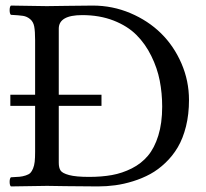

<svg xmlns="http://www.w3.org/2000/svg" viewBox="-20 -667 741 689"><path d="M190.9 -83Q190.9 -64.9 197.3 -55.2Q203.6 -45.4 228 -38.8Q252.4 -32.2 299.8 -32.2Q344.7 -32.2 381.6 -38.8Q418.5 -45.4 452.9 -62.7Q487.3 -80.1 510.7 -107.9Q534.2 -135.7 548.1 -180.4Q562 -225.1 562 -284.2Q562 -332.5 553.2 -377.7Q544.4 -422.9 522.9 -466.3Q501.5 -509.8 469.5 -541.7Q437.5 -573.7 387.5 -593.3Q337.4 -612.8 274.9 -612.8Q190.9 -612.8 190.9 -564V-327.1H344.2V-287.1H190.9ZM147.9 -645Q164.6 -645 221.2 -646Q277.8 -647 313 -647Q383.8 -647 447.8 -619.9Q511.7 -592.8 557.9 -547.4Q604 -502 631.1 -439.5Q658.2 -377 658.2 -308.1Q658.2 -256.8 647.5 -213.6Q636.7 -170.4 618.2 -138.9Q599.6 -107.4 573.7 -82.8Q547.9 -58.1 519.3 -42.5Q490.7 -26.9 457.5 -16.6Q424.3 -6.3 393.6 -2.2Q362.8 2 331.1 2Q271.5 2 215.3 1Q159.2 0 148.9 0Q116.7 0 19 2Q14.6 -2.4 14.6 -14.4Q14.6 -26.4 19 -30.8Q39.1 -31.7 50 -32.7Q61 -33.7 72.3 -37.4Q83.5 -41 88.9 -46.4Q94.2 -51.8 98.6 -62.3Q103 -72.8 104.5 -86.7Q106 -100.6 106 -122.1V-287.1H17.1V-327.1H106V-522.9Q106 -554.7 102.8 -571.8Q99.6 -588.9 88.1 -598.4Q76.7 -607.9 62.7 -610.1Q48.8 -612.3 19 -613.8Q14.6 -618.2 14.6 -630.4Q14.6 -642.6 19 -647Q118.7 -645 147.9 -645Z"/></svg>

Font: Linux Libertine G
Style: Regular
Weight: 400
Designer: Philipp H. Poll
Foundry: Philipp H. Poll
Version: Version 4.7.5